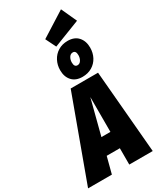

<svg xmlns="http://www.w3.org/2000/svg" viewBox="-356 -1319 1160 1404"><g transform="rotate(-30 224.0 -616.5)"><path d="M488 0H290V-138H179L143 0H-58L197 -696H428ZM214 -276H290V-570ZM470 -884Q470 -840 451 -804Q432 -768 397 -747Q362 -726 316 -726Q259 -726 228 -760Q197 -794 197 -850Q197 -893 216 -929.5Q235 -966 270 -987.5Q305 -1009 351 -1009Q408 -1009 439 -974.5Q470 -940 470 -884ZM299 -856Q299 -818 326 -818Q345 -818 356.5 -836.5Q368 -855 368 -879Q368 -917 342 -917Q322 -917 310.5 -898.5Q299 -880 299 -856ZM425 -1233 485 -1102 259 -1014 216 -1101Z"/></g></svg>

Font: Fira Sans Extra Condensed Black
Style: Italic
Weight: 900
Width: 3
Italic angle: -8°
Designer: Carrois Corporate & Edenspiekermann AG
Foundry: Carrois Corporate GbR & Edenspiekermann AG
Version: Version 4.203